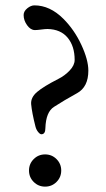

<svg xmlns="http://www.w3.org/2000/svg" viewBox="-20 -681 395 715"><path d="M105.5 -88.5Q123 -106 148 -106Q173 -106 190.5 -88.5Q208 -71 208 -46Q208 -21 190.5 -3.5Q173 14 148 14Q123 14 105.5 -3.5Q88 -21 88 -46Q88 -71 105.5 -88.5ZM108 -661Q166 -661 216 -611Q257 -570 283 -514Q309 -458 309 -418Q309 -357 267 -334Q218 -307 181 -283Q151 -264 149 -204Q149 -181 134 -181Q129 -181 122 -189.5Q115 -198 112 -210Q99 -261 96 -293Q94 -318 118 -338.5Q142 -359 197 -387Q221 -399 239.5 -418.5Q258 -438 258 -458Q258 -509 232 -540.5Q206 -572 157 -573Q148 -573 133.5 -571Q119 -569 110 -569Q94 -569 81 -587Q68 -605 68 -625Q68 -639 81.5 -650Q95 -661 108 -661Z"/></svg>

Font: EB Garamond
Style: SC
Weight: 400
Version: Version 000.010